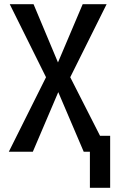

<svg xmlns="http://www.w3.org/2000/svg" viewBox="-20 -731 562 925"><path d="M259.3 -430.2 378.4 -710.9H493.7L318.4 -358.9L501 0H383.3L260.7 -287.1L138.2 0H22.5L201.7 -358.9L26.9 -710.9H141.6ZM510.7 173.8H413.1V-76.7H510.7Z"/></svg>

Font: Franco
Style: Regular
Weight: 400
Designer: Google
Version: Version 1.200311; 2013